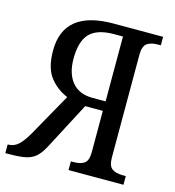

<svg xmlns="http://www.w3.org/2000/svg" viewBox="-115 -804 816 895"><g transform="rotate(15 293.5 -357.0)"><path d="M-8 -42H-5Q22 -42 43 -61Q64 -80 88 -122L203 -327Q150 -349 116.5 -393Q83 -437 83 -520Q83 -714 323 -714H562V-673H548Q513 -673 495 -659Q477 -645 477 -605V-109Q477 -69 495 -55.5Q513 -42 547 -42H562V0H297V-42H309Q344 -42 362 -55Q380 -68 380 -109V-308H295L179 -87Q160 -50 141 -32Q122 -14 92.5 -7Q63 0 8 0H-8ZM381 -354V-667H339Q257 -667 221 -629.5Q185 -592 185 -508Q185 -436 219 -395Q253 -354 318 -354Z"/></g></svg>

Font: Noto Serif Narrow
Style: Regular
Weight: 400
Width: 4
Designer: Monotype Design Team
Foundry: Monotype Imaging Inc.
Version: Version 1.001